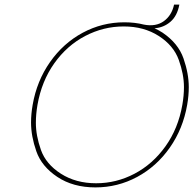

<svg xmlns="http://www.w3.org/2000/svg" viewBox="-20 -807 841 835"><path d="M395 8Q298 8 229.5 -37.5Q161 -83 138 -149Q115 -215 115 -274Q115 -311 122 -351Q140 -455 197.5 -537Q255 -619 339.5 -664.5Q424 -710 521 -710Q567 -710 606 -700Q658 -690 692.5 -715Q727 -740 737 -787H760Q751 -738 721.5 -712.5Q692 -687 652 -684Q670 -676 687 -665Q755 -619 778 -553Q801 -487 801 -428Q801 -391 794 -351Q776 -247 718.5 -165Q661 -83 576.5 -37.5Q492 8 395 8ZM398 -10Q486 -10 565 -51.5Q644 -93 699.5 -170.5Q755 -248 773 -351Q780 -391 780 -428Q780 -484 757.5 -546.5Q735 -609 670.5 -650.5Q606 -692 518 -692Q430 -692 350.5 -650.5Q271 -609 216 -531.5Q161 -454 143 -351Q136 -310 136 -273Q136 -217 158 -155Q180 -93 245 -51.5Q310 -10 398 -10Z"/></svg>

Font: Fz Poppins Thin
Style: Italic
Weight: 100
Italic angle: -10°
Designer: Ninad Kale (Devanagari), Jonny Pinhorn (Latin)
Foundry: Indian Type Foundry
Version: Vit hóa bi Vntype.Com & FontZin.Com